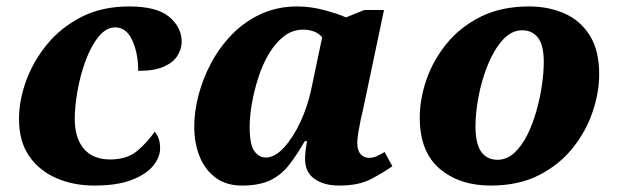

<svg xmlns="http://www.w3.org/2000/svg" viewBox="-20 -566 1920 596"><path d="M273 10Q208 10 155 -13Q102 -36 70.5 -81.5Q39 -127 39 -197Q39 -253 60.5 -313.5Q82 -374 125 -427Q168 -480 232 -513Q296 -546 381 -546Q467 -546 505.5 -513.5Q544 -481 544 -436Q544 -415 531.5 -394Q519 -373 489.5 -359.5Q460 -346 409 -346Q409 -401 390.5 -441Q372 -481 338 -481Q309 -481 285.5 -451.5Q262 -422 245.5 -377Q229 -332 220.5 -283.5Q212 -235 212 -197Q212 -138 240 -104.5Q268 -71 322 -71Q375 -71 407 -98.5Q439 -126 460 -157Q467 -150 472 -137Q477 -124 477 -106Q477 -78 455.5 -51.5Q434 -25 389 -7.5Q344 10 273 10Z M731 10Q683 10 650 -14Q617 -38 600 -79.5Q583 -121 583 -173Q583 -220 596.5 -271.5Q610 -323 636 -371.5Q662 -420 700.5 -459.5Q739 -499 790 -522.5Q841 -546 903 -546Q944 -546 987 -534.5Q1030 -523 1054 -512L1111 -535H1172L1107 -226Q1104 -215 1100 -196Q1096 -177 1092.5 -156.5Q1089 -136 1089 -123Q1089 -99 1099.5 -87.5Q1110 -76 1125 -76Q1138 -76 1149 -81Q1160 -86 1174 -94L1198 -50Q1171 -31 1132.5 -10.5Q1094 10 1033 10Q986 10 956.5 -10.5Q927 -31 927 -73Q927 -84 928.5 -97.5Q930 -111 933 -128H926Q901 -84 876.5 -53Q852 -22 818 -6Q784 10 731 10ZM805 -77Q833 -77 861.5 -108Q890 -139 912.5 -187.5Q935 -236 946 -288L980 -450Q971 -462 955 -468Q939 -474 921 -474Q888 -474 861.5 -453.5Q835 -433 815 -399.5Q795 -366 782 -325.5Q769 -285 762 -245Q755 -205 755 -173Q755 -117 769.5 -97Q784 -77 805 -77Z M1503 10Q1406 10 1344.5 -42.5Q1283 -95 1283 -201Q1283 -258 1303.5 -318Q1324 -378 1366 -430Q1408 -482 1472 -514Q1536 -546 1623 -546Q1682 -546 1731.5 -524.5Q1781 -503 1810.5 -456.5Q1840 -410 1840 -335Q1840 -280 1820 -220Q1800 -160 1759 -108Q1718 -56 1654.5 -23Q1591 10 1503 10ZM1524 -70Q1553 -70 1576.5 -91.5Q1600 -113 1617 -147.5Q1634 -182 1645.5 -223Q1657 -264 1662.5 -303.5Q1668 -343 1668 -373Q1668 -426 1650 -449Q1632 -472 1601 -472Q1567 -472 1540 -441.5Q1513 -411 1494 -364Q1475 -317 1465.5 -266.5Q1456 -216 1456 -175Q1456 -119 1474 -94.5Q1492 -70 1524 -70Z"/></svg>

Font: Noto Serif ExtraBold
Style: Italic
Weight: 800
Italic angle: -12°
Designer: Monotype Design Team
Foundry: Monotype Imaging Inc.
Version: Version 2.013